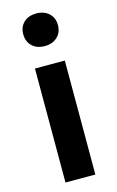

<svg xmlns="http://www.w3.org/2000/svg" viewBox="-124 -861 553 911"><g transform="rotate(-15 152.0 -405.5)"><path d="M79.3 0V-559.8H226V0ZM152.9 -650.6Q114.2 -650.6 91 -672.6Q67.7 -694.5 67.7 -731.4Q67.7 -767.1 91 -789Q114.2 -810.8 152.9 -810.8Q190.5 -810.8 214.2 -789Q238 -767.1 238 -731.4Q238 -694.5 214.2 -672.6Q190.5 -650.6 152.9 -650.6Z"/></g></svg>

Font: Noto Sans SC Thin
Style: Regular
Weight: 100
Designer: Ryoko NISHIZUKA 西塚涼子 (kana, bopomofo & ideographs); Paul D. Hunt (Latin, Greek & Cyrillic); Sandoll Communications 산돌커뮤니
Foundry: Adobe
Version: Version 2.004-H2;hotconv 1.0.118;makeotfexe 2.5.65603